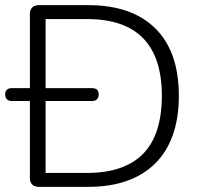

<svg xmlns="http://www.w3.org/2000/svg" viewBox="-24 -725 777 745"><path d="M126 0Q110 0 101 -9Q92 -18 92 -35V-670Q92 -687 101 -696Q110 -705 126 -705H319Q487 -705 578.5 -615Q670 -525 670 -353Q670 -267 646.5 -201Q623 -135 578 -90.5Q533 -46 468 -23Q403 0 319 0ZM153 -54H314Q387 -54 441.5 -73Q496 -92 532 -129Q568 -166 586 -222.5Q604 -279 604 -353Q604 -502 531.5 -576.5Q459 -651 314 -651H153ZM22 -333Q9 -333 2.5 -340Q-4 -347 -4 -359Q-4 -370 2.5 -376.5Q9 -383 22 -383H333Q346 -383 352.5 -377Q359 -371 359 -359Q359 -347 352.5 -340Q346 -333 333 -333Z"/></svg>

Font: Nunito ExtraLight Light
Style: Regular
Weight: 300
Version: Version 3.602